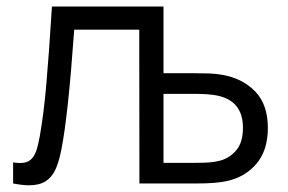

<svg xmlns="http://www.w3.org/2000/svg" viewBox="-20 -560 878 586"><path d="M20 -64.5Q30.5 -62.5 41.5 -62.5Q61.5 -62.5 72.8 -71.8Q84 -81 90 -97.8Q96 -114.5 101.5 -144.5Q113.5 -212.5 121.5 -304Q129.5 -395.5 138.5 -540H479V-336.5H572.5Q599.5 -336.5 619.5 -335.8Q639.5 -335 659.5 -331.5Q720.5 -320.5 759 -280.8Q797.5 -241 797.5 -169.5Q797.5 -101 762.5 -60Q727.5 -19 671 -7Q638.5 0 579.5 0H405.5L405 -469.5H206.5Q188 -208 167.5 -104.5Q160 -65.5 149 -42Q138 -18.5 118.8 -6.5Q99.5 5.5 68.5 5.5Q49 5.5 20 0ZM576.5 -63Q600 -63 617.8 -64.2Q635.5 -65.5 651 -69.5Q681 -77.5 701.2 -101.5Q721.5 -125.5 721.5 -170Q721.5 -251.5 644.5 -268Q619.5 -273.5 576.5 -273.5H479V-63Z"/></svg>

Font: CCSD_manrope
Style: Regular
Weight: 400
Designer: Mikhail Sharanda
Foundry: Mikhail Sharanda
Version: Version 4.503